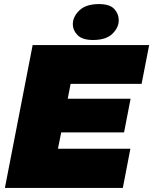

<svg xmlns="http://www.w3.org/2000/svg" viewBox="-20 -921 751 941"><path d="M4 0 140 -700H711L674 -510H326L312 -437H620L588 -272H280L264 -192H619L582 0ZM436 -725Q384 -725 360.5 -748.5Q337 -772 337 -803Q337 -839 369 -870Q401 -901 465 -901Q518 -901 540 -877Q562 -853 562 -822Q562 -786 531 -755.5Q500 -725 436 -725Z"/></svg>

Font: REM Black
Style: Italic
Weight: 900
Italic angle: -11°
Designer: Octavio Pardo
Foundry: Ashler Design
Version: Version 1.005;gftools[0.9.28]